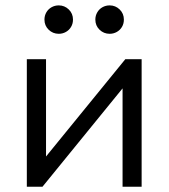

<svg xmlns="http://www.w3.org/2000/svg" viewBox="-20 -710 641 730"><path d="M82 0V-485H155V-115L456.5 -485H518.5V0H446V-374L141.5 0ZM203.5 -581.5Q181 -581.5 165 -597Q149 -612.5 149 -635.5Q149 -650.5 156.2 -663Q163.5 -675.5 176 -682.5Q188.5 -689.5 203.5 -689.5Q225.5 -689.5 241.5 -674Q257.5 -658.5 257.5 -635.5Q257.5 -620 250.2 -607.8Q243 -595.5 230.5 -588.5Q218 -581.5 203.5 -581.5ZM397 -581.5Q374.5 -581.5 358.5 -597Q342.5 -612.5 342.5 -635.5Q342.5 -650.5 349.8 -663Q357 -675.5 369.5 -682.5Q382 -689.5 397 -689.5Q419 -689.5 435 -674Q451 -658.5 451 -635.5Q451 -620 443.8 -607.8Q436.5 -595.5 424 -588.5Q411.5 -581.5 397 -581.5Z"/></svg>

Font: Geologica Roman ExtraLight
Style: Regular
Weight: 250
Designer: Sindre Bremnes, Frode Helland
Foundry: Monokrom Skriftforlag AS
Version: Version 1.010;gftools[0.9.28]